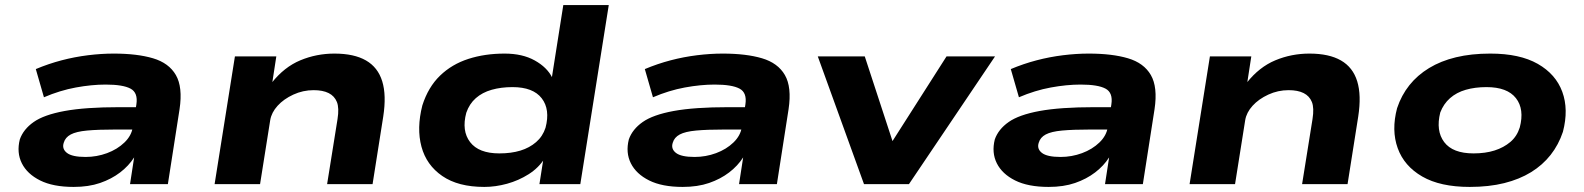

<svg xmlns="http://www.w3.org/2000/svg" viewBox="-20 -725 6238 756"><path d="M270 11Q189 11 138 -14.5Q87 -40 66 -82Q45 -124 58 -176Q72 -216 112.5 -244.5Q153 -273 234.5 -288Q316 -303 450 -303H544L531 -215H435Q366 -215 323 -211Q280 -207 258.5 -195.5Q237 -184 231 -163Q223 -139 243.5 -123Q264 -107 317 -107Q361 -107 401.5 -122Q442 -137 470 -164Q498 -191 503 -225L517 -314Q524 -360 494 -376Q464 -392 396 -392Q341 -392 278.5 -380.5Q216 -369 153 -342L121 -453Q171 -474 222.5 -487.5Q274 -501 326.5 -507.5Q379 -514 428 -514Q520 -514 582.5 -495.5Q645 -477 672.5 -429.5Q700 -382 687 -295L641 0H492L508 -104V-105Q487 -72 453 -46Q419 -20 374 -4.5Q329 11 270 11Z M825 0 905 -503H1068L1052 -399H1050Q1099 -461 1162.5 -487.5Q1226 -514 1297 -514Q1374 -514 1421 -487Q1468 -460 1485 -405Q1502 -350 1489 -266L1447 0H1268L1309 -256Q1316 -300 1306.5 -323.5Q1297 -347 1274 -358.5Q1251 -370 1215 -370Q1173 -370 1135 -352.5Q1097 -335 1073 -308.5Q1049 -282 1044 -252L1004 0Z M1887 11Q1784 11 1721.5 -32Q1659 -75 1639.5 -147.5Q1620 -220 1643 -310Q1666 -382 1712.5 -427Q1759 -472 1824 -493Q1889 -514 1967 -514Q2037 -514 2085.5 -487Q2134 -460 2154 -420H2153L2198 -705H2377L2265 0H2104L2120 -102H2125Q2101 -64 2061.5 -39Q2022 -14 1976.5 -1.5Q1931 11 1887 11ZM1946 -121Q1993 -121 2029 -132Q2065 -143 2091 -165.5Q2117 -188 2128 -222Q2147 -294 2113 -338Q2079 -382 1998 -382Q1953 -382 1916 -371.5Q1879 -361 1853.5 -338.5Q1828 -316 1816 -281Q1797 -210 1831 -165.5Q1865 -121 1946 -121Z M2668 11Q2587 11 2536 -14.5Q2485 -40 2464 -82Q2443 -124 2456 -176Q2470 -216 2510.5 -244.5Q2551 -273 2632.5 -288Q2714 -303 2848 -303H2942L2929 -215H2833Q2764 -215 2721 -211Q2678 -207 2656.5 -195.5Q2635 -184 2629 -163Q2621 -139 2641.5 -123Q2662 -107 2715 -107Q2759 -107 2799.5 -122Q2840 -137 2868 -164Q2896 -191 2901 -225L2915 -314Q2922 -360 2892 -376Q2862 -392 2794 -392Q2739 -392 2676.5 -380.5Q2614 -369 2551 -342L2519 -453Q2569 -474 2620.5 -487.5Q2672 -501 2724.5 -507.5Q2777 -514 2826 -514Q2918 -514 2980.5 -495.5Q3043 -477 3070.5 -429.5Q3098 -382 3085 -295L3039 0H2890L2906 -104V-105Q2885 -72 2851 -46Q2817 -20 2772 -4.5Q2727 11 2668 11Z M3382 0 3200 -503H3385L3499 -155H3485L3707 -503H3898L3559 0Z M4109 11Q4028 11 3977 -14.5Q3926 -40 3905 -82Q3884 -124 3897 -176Q3911 -216 3951.5 -244.5Q3992 -273 4073.5 -288Q4155 -303 4289 -303H4383L4370 -215H4274Q4205 -215 4162 -211Q4119 -207 4097.5 -195.5Q4076 -184 4070 -163Q4062 -139 4082.5 -123Q4103 -107 4156 -107Q4200 -107 4240.5 -122Q4281 -137 4309 -164Q4337 -191 4342 -225L4356 -314Q4363 -360 4333 -376Q4303 -392 4235 -392Q4180 -392 4117.5 -380.5Q4055 -369 3992 -342L3960 -453Q4010 -474 4061.5 -487.5Q4113 -501 4165.5 -507.5Q4218 -514 4267 -514Q4359 -514 4421.5 -495.5Q4484 -477 4511.5 -429.5Q4539 -382 4526 -295L4480 0H4331L4347 -104V-105Q4326 -72 4292 -46Q4258 -20 4213 -4.5Q4168 11 4109 11Z M4664 0 4744 -503H4907L4891 -399H4889Q4938 -461 5001.5 -487.5Q5065 -514 5136 -514Q5213 -514 5260 -487Q5307 -460 5324 -405Q5341 -350 5328 -266L5286 0H5107L5148 -256Q5155 -300 5145.5 -323.5Q5136 -347 5113 -358.5Q5090 -370 5054 -370Q5012 -370 4974 -352.5Q4936 -335 4912 -308.5Q4888 -282 4883 -252L4843 0Z M5767 11Q5651 11 5580 -30Q5509 -71 5483.5 -141.5Q5458 -212 5481 -299Q5498 -350 5529.5 -389.5Q5561 -429 5607 -457Q5653 -485 5713 -499.5Q5773 -514 5848 -514Q5964 -514 6035 -473.5Q6106 -433 6131.5 -363.5Q6157 -294 6134 -206Q6117 -155 6085.5 -115Q6054 -75 6008.5 -47Q5963 -19 5903 -4Q5843 11 5767 11ZM5782 -121Q5829 -121 5865 -132.5Q5901 -144 5927 -166Q5953 -188 5964 -223Q5983 -295 5949 -338.5Q5915 -382 5833 -382Q5788 -382 5751.5 -371.5Q5715 -361 5689.5 -338.5Q5664 -316 5651 -282Q5633 -210 5666.5 -165.5Q5700 -121 5782 -121Z"/></svg>

Font: Nunito Sans 7pt Expanded ExtraBold
Style: Italic
Weight: 800
Width: 7
Italic angle: -9°
Designer: Vernon Adams
Foundry: Vernon Adams
Version: Version 3.101;gftools[0.9.27]